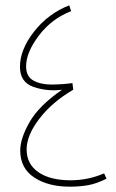

<svg xmlns="http://www.w3.org/2000/svg" viewBox="-20 -695 436 721"><path d="M245 -18Q168 -18 124 -48.5Q80 -79 80 -134Q80 -187 128 -249.5Q176 -312 255 -358L252 -383Q216 -378 175.5 -377.5Q135 -377 106.5 -392Q78 -407 78 -446Q78 -498 126 -561.5Q174 -625 247 -653L240 -675Q161 -644 108 -576.5Q55 -509 55 -444Q55 -386 106 -368.5Q157 -351 213 -358Q126 -298 91 -236.5Q56 -175 56 -130Q56 -63 108.5 -28.5Q161 6 242 6Q279 6 310.5 0.5Q342 -5 380 -24L371 -44Q311 -18 245 -18Z"/></svg>

Font: Noto Sans Arabic Condensed Thin
Style: Regular
Weight: 250
Width: 3
Designer: Nadine Chahine
Foundry: Monotype Imaging Inc.
Version: 1.001